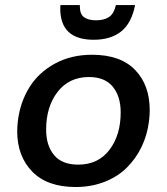

<svg xmlns="http://www.w3.org/2000/svg" viewBox="-20 -731 662 762"><path d="M459 -284.7Q459 -348.6 427.5 -387Q396 -425.3 333 -425.3Q254.4 -425.3 208.7 -366.5Q163.1 -307.6 163.1 -216.8Q163.1 -153.3 194.6 -115.5Q226.1 -77.6 290.5 -77.6Q369.6 -77.6 414.3 -136.2Q459 -194.8 459 -284.7ZM280.3 11.2Q167.5 11.2 107.9 -50Q48.3 -111.3 48.3 -210Q48.3 -227.5 50.8 -250.5Q60.1 -325.7 96.7 -384.5Q133.3 -443.4 197.8 -478.5Q262.2 -513.7 345.2 -513.7Q458 -513.7 516.1 -453.6Q574.2 -393.6 574.2 -293.9Q574.2 -272.5 571.3 -249.5Q564.5 -195.3 542 -148.4Q519.5 -101.6 483.4 -65.7Q447.3 -29.8 394.8 -9.3Q342.3 11.2 280.3 11.2ZM351.6 -573.2Q219.2 -573.2 219.2 -696.8Q219.2 -706.1 219.7 -710.9H296.9V-705.6Q296.9 -674.3 314 -662.4Q331.1 -650.4 361.3 -650.4Q392.6 -650.4 412.4 -663.3Q432.1 -676.3 439.9 -710.9H516.1Q502.4 -639.6 461.2 -606.4Q419.9 -573.2 351.6 -573.2Z"/></svg>

Font: Muli
Style: Semi-BoldItalic
Weight: 600
Italic angle: -7°
Designer: Vernon Adams
Foundry: newtypography
Version: Version 2.0; ttfautohint (v1.00rc1.2-2d82) -l 8 -r 50 -G 200